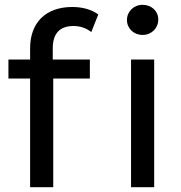

<svg xmlns="http://www.w3.org/2000/svg" viewBox="-20 -777 752 797"><path d="M15 -451H105V0H201V-451H353V-530H199V-576C199 -638 228 -669 285 -669C312 -669 337 -661 359 -644L388 -717C361 -737 323 -748 280 -748C169 -748 105 -682 105 -577V-530H15ZM524 0H620V-530H524ZM572 -632C609 -632 637 -660 637 -696C637 -731 609 -757 572 -757C535 -757 507 -729 507 -694C507 -659 535 -632 572 -632Z"/></svg>

Font: Malon Grotesk Med
Style: Regular
Weight: 500
Designer: Julieta Ulanovsky
Foundry: Julieta Ulanovsky
Version: Version 7.200